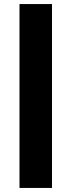

<svg xmlns="http://www.w3.org/2000/svg" viewBox="-20 -795 352 945"><path d="M76 130V-775H236V130Z"/></svg>

Font: Raleway Black
Style: Regular
Weight: 900
Designer: Matt McInerney, Pablo Impallari, Rodrigo Fuenzalida
Foundry: Matt McInerney, Pablo Impallari, Rodrigo Fuenzalida
Version: Version 4.026